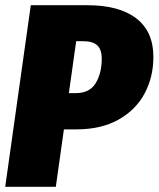

<svg xmlns="http://www.w3.org/2000/svg" viewBox="-21 -716 608 736"><path d="M567 -498Q567 -421 533.5 -358Q500 -295 433.5 -257.5Q367 -220 271 -220H224L193 0H-1L97 -696H314Q436 -696 501.5 -645.5Q567 -595 567 -498ZM369 -491Q369 -526 352 -542Q335 -558 299 -558H271L243 -359H269Q323 -359 346 -397.5Q369 -436 369 -491Z"/></svg>

Font: Fira Sans Condensed Black
Style: Italic
Weight: 900
Width: 3
Italic angle: -8°
Designer: Carrois Corporate & Edenspiekermann AG
Foundry: Carrois Corporate GbR & Edenspiekermann AG
Version: Version 4.203